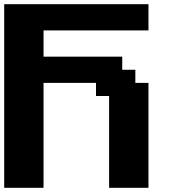

<svg xmlns="http://www.w3.org/2000/svg" viewBox="-20 -895 852 915"><path d="M500 0H687.5V-500H625V-562.5H562.5V-625H187.5V-750H687.5V-875H0V0H187.5V-500H437.5V-437.5H500Z"/></svg>

Font: Faithful 32x
Style: Semibold
Weight: 400
Foundry: Faithful Resource Pack
Version: Version 1.0; January 27, 2023